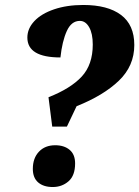

<svg xmlns="http://www.w3.org/2000/svg" viewBox="-20 -744 560 772"><path d="M175 -353Q264 -388 308.5 -436Q353 -484 353 -565Q353 -609 338.5 -634.5Q324 -660 301 -660Q267 -660 248.5 -619Q230 -578 223 -513Q90 -513 90 -593Q90 -629 118 -659Q146 -689 197.5 -706.5Q249 -724 315 -724Q413 -724 466.5 -684Q520 -644 520 -563Q520 -479 458 -419.5Q396 -360 288 -317L249 -235H190ZM112 -65Q112 -108 136.5 -134Q161 -160 202 -160Q238 -160 260 -141.5Q282 -123 282 -87Q282 -38 255.5 -15Q229 8 192 8Q155 8 133.5 -10.5Q112 -29 112 -65Z"/></svg>

Font: Noto Serif NarrowExtraBold
Style: Italic
Weight: 800
Width: 4
Italic angle: -12°
Designer: Monotype Design Team
Foundry: Monotype Imaging Inc.
Version: Version 1.001